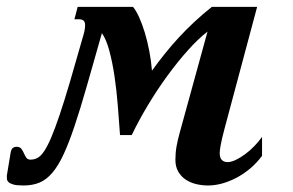

<svg xmlns="http://www.w3.org/2000/svg" viewBox="-73 -539 868 569"><path d="M446.8 -65.4Q446.8 -86.4 450.2 -105.2Q453.6 -124 459 -143.6L542 -445.3Q515.6 -425.3 484.9 -391.1Q454.1 -356.9 423.6 -315.2Q393.1 -273.4 365.5 -227.5Q337.9 -181.6 317.4 -138.7H282.7Q279.8 -181.2 276.1 -226.3Q272.5 -271.5 266.4 -312.7Q260.3 -354 251.2 -387.9Q242.2 -421.9 229 -440.9Q203.6 -351.6 184.1 -283.2Q164.6 -214.8 147.7 -164.8Q130.9 -114.7 115.2 -81.1Q99.6 -47.4 82 -26.9Q64.5 -6.3 43.9 2.2Q23.4 10.7 -3.4 10.7Q-23.4 10.7 -33.4 7.8Q-43.5 4.9 -47.9 0.5Q-52.2 -3.9 -52.5 -8.5Q-52.7 -13.2 -52.7 -16.6V-19L-41.5 -86.4Q-40 -96.2 -35.4 -100.1Q-30.8 -104 -23.9 -104Q-14.2 -104 -9.8 -98.1Q-5.4 -92.3 -2.2 -85Q1 -77.6 4.9 -71.8Q8.8 -65.9 17.6 -65.9Q28.3 -65.9 38.1 -71Q47.9 -76.2 57.6 -90.6Q67.4 -105 78.4 -130.6Q89.4 -156.2 103.3 -197.3Q117.2 -238.3 134.3 -296.4Q151.4 -354.5 173.8 -433.6Q176.8 -443.4 178 -450.9Q179.2 -458.5 179.2 -463.9Q179.2 -474.6 174.3 -478.3Q169.4 -481.9 160.6 -481.9H147.5L157.2 -518.6H321.3Q330.6 -507.3 339.6 -487.3Q348.6 -467.3 356.2 -442.1Q363.8 -417 369.4 -387.9Q375 -358.9 377.4 -329.6Q396.5 -356 415.8 -380.1Q435.1 -404.3 456.3 -427.2Q477.5 -450.2 501.7 -472.9Q525.9 -495.6 554.7 -518.6H689L592.3 -157.2Q584 -126 581.1 -109.4Q578.1 -92.8 578.1 -85.9Q578.1 -71.3 584.5 -64.9Q590.8 -58.6 601.1 -58.6Q612.3 -58.6 626 -65.2Q639.6 -71.8 653.8 -82.3Q668 -92.8 680.9 -106.2Q693.8 -119.6 703.6 -133.3V-77.1Q687.5 -55.7 668 -39.3Q648.4 -22.9 627.4 -12Q606.4 -1 585 4.9Q563.5 10.7 543.5 10.7Q525.9 10.7 508.5 6.6Q491.2 2.4 477.5 -6.6Q463.9 -15.6 455.3 -30.3Q446.8 -44.9 446.8 -65.4Z"/></svg>

Font: Arian AMU Serif
Style: Bold Italic
Weight: 700
Italic angle: -15°
Designer: Ruben Hakobyan (Tarumian)
Foundry: Ruben Hakobyan (Tarumian)
Version: Version 1.002